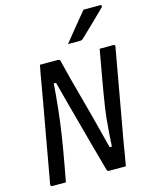

<svg xmlns="http://www.w3.org/2000/svg" viewBox="-136 -1030 875 1117"><g transform="rotate(-15 301.0 -472.0)"><path d="M119 0Q98 0 77.5 0Q57 0 36 0Q33 0 31 -1.5Q29 -3 28 -5.5Q27 -8 27 -11Q40 -82 52.5 -152.5Q65 -223 77.5 -293.5Q90 -364 103 -435Q116 -506 128 -577Q133 -607 138.5 -638Q144 -669 150 -700Q165 -700 184.5 -700Q204 -700 223 -700Q242 -700 258 -700Q262 -700 265.5 -698.5Q269 -697 271 -693Q273 -689 275 -679Q279 -663 287 -630Q295 -597 307 -552.5Q319 -508 333.5 -454.5Q348 -401 363.5 -343Q379 -285 394 -225Q409 -165 424 -108L396 -132H447L430 -110Q433 -164 436 -208Q439 -252 443 -291Q447 -330 452.5 -366.5Q458 -403 464.5 -442.5Q471 -482 479 -527Q487 -570 494.5 -613.5Q502 -657 510 -700Q532 -700 552.5 -700Q573 -700 593 -700Q598 -700 600.5 -697Q603 -694 602 -689Q590 -621 577.5 -552Q565 -483 553 -414.5Q541 -346 528.5 -277.5Q516 -209 504 -141Q499 -105 492.5 -70Q486 -35 480 0Q465 0 447 0Q429 0 412 0Q395 0 381 0Q374 0 370 -3.5Q366 -7 362 -25Q345 -85 326.5 -153.5Q308 -222 288 -295.5Q268 -369 247.5 -445.5Q227 -522 207 -599L236 -574H185L201 -598Q198 -545 194 -502Q190 -459 186 -421Q182 -383 177 -345.5Q172 -308 166 -268Q160 -228 152 -182Q144 -138 136 -92Q128 -46 119 0ZM478 -944Q502 -944 517 -944Q532 -944 545.5 -944Q559 -944 580 -944Q585 -944 586.5 -939Q588 -934 583 -929Q561 -908 544.5 -891.5Q528 -875 512.5 -860Q497 -845 478 -827Q459 -809 431 -782Q428 -779 423.5 -776.5Q419 -774 413 -774Q399 -774 386.5 -774Q374 -774 362 -774Q350 -774 339 -774Q363 -804 385.5 -831.5Q408 -859 430.5 -886.5Q453 -914 478 -944Z"/></g></svg>

Font: Rec Mono Linear
Style: Italic
Weight: 400
Italic angle: -10°
Monospace: yes
Version: Version 1.085; ttfautohint (v1.8.4.7-5d5b)